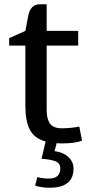

<svg xmlns="http://www.w3.org/2000/svg" viewBox="-20 -661 435 901"><path d="M270 12 246 11 236 48Q278 54 301.5 76.5Q325 99 325 130Q325 220 213 220Q175 220 145 210L155 170Q181 177 209 177Q263 177 263 129Q263 105 240.5 96Q218 87 175 84L194 3Q142 -11 120.5 -51.5Q99 -92 99 -164V-447H23V-482L99 -516L112 -584Q122 -641 167 -641H199V-516H347V-447H199V-145Q199 -103 214.5 -81Q230 -59 271 -59Q312 -59 352 -67L365 -1Q332 12 270 12Z"/></svg>

Font: Voces
Style: Regular
Weight: 400
Designer: Ana Paula Megda, Pablo Ugerman
Foundry: Ana Paula Megda, Pablo Ugerman
Version: Version 1.003